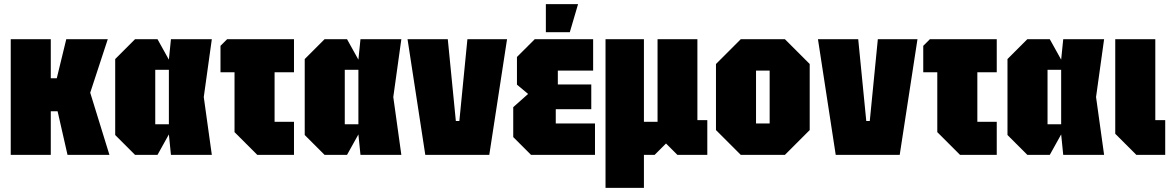

<svg xmlns="http://www.w3.org/2000/svg" viewBox="-20 -750 5674 930"><path d="M32 0V-560H226V-371H255L301 -560H502L417 -301L510 0H307L259 -211H226V0Z M634 0 538 -96V-464L634 -560H743L798 -461L808 -560H1006L967 -280L1006 0H808L798 -99L743 0ZM732 -148H798V-412H732Z M1116 -110V-400H1048V-528L1080 -560H1404V-400H1310V-160H1404V0H1226Z M1552 0 1456 -96V-464L1552 -560H1661L1716 -461L1726 -560H1924L1885 -280L1924 0H1726L1716 -99L1661 0ZM1650 -148H1716V-412H1650Z M2040 0 1954 -560H2149L2188 -164H2205L2244 -560H2436L2350 0Z M2552 0 2466 -86V-231L2538 -295L2484 -340V-474L2570 -560H2853V-408H2682V-341H2844V-221H2672V-152H2862V0ZM2624 -594V-730H2780L2740 -594Z M2913 160V-560H3099V-160H3165V-560H3358V-168H3406V0H3261L3206 -55L3151 0H3099V160Z M3448 -120V-440L3568 -560H3782L3902 -440V-120L3782 0H3568ZM3642 -152H3708V-408H3642Z M4028 0 3942 -560H4137L4176 -164H4193L4232 -560H4424L4338 0Z M4520 -110V-400H4452V-528L4484 -560H4808V-400H4714V-160H4808V0H4630Z M4956 0 4860 -96V-464L4956 -560H5065L5120 -461L5130 -560H5328L5289 -280L5328 0H5130L5120 -99L5065 0ZM5054 -148H5120V-412H5054Z M5382 -560H5576V-168H5624V0H5484L5382 -102Z"/></svg>

Font: Tektur Condensed ExtraBold
Style: Regular
Weight: 800
Width: 3
Designer: Adam Jagosz
Foundry: Adam Jagosz
Version: Version 1.005;gftools[0.9.30]